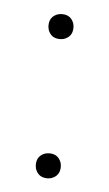

<svg xmlns="http://www.w3.org/2000/svg" viewBox="-36 -357 221 389"><g transform="rotate(5 74.5 -162.0)"><path d="M48.8 -20.5Q48.8 -39.1 66.4 -44.9Q71.3 -45.9 74.2 -45.9Q92.8 -45.9 98.6 -28.3Q99.6 -23.4 99.6 -20.5Q99.6 -2 82 3.9Q77.1 4.9 74.2 4.9Q55.7 4.9 49.8 -12.7Q48.8 -17.6 48.8 -20.5ZM49.8 -303.7Q49.8 -322.3 67.4 -328.1Q72.3 -329.1 75.2 -329.1Q93.8 -329.1 99.6 -311.5Q100.6 -306.6 100.6 -303.7Q100.6 -285.2 83 -279.3Q78.1 -278.3 75.2 -278.3Q56.6 -278.3 50.8 -295.9Q49.8 -300.8 49.8 -303.7Z"/></g></svg>

Font: Post No Bills Colombo Light
Style: Regular
Weight: 300
Designer: Kosala Senevirathne, Siva Puranthara, Lasantha Premarathna, Tharique Azeez
Foundry: Mooniak
Version: Version 1.220 ; ttfautohint (v1.6)